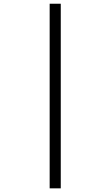

<svg xmlns="http://www.w3.org/2000/svg" viewBox="-20 -780 599 1040"><path d="M309.1 240.2H249V-759.8H309.1Z"/></svg>

Font: Chattogram
Style: Regular
Weight: 400
Designer: Indian Type Foundry
Foundry: Monotype Imaging Inc.
Version: Version 1.01